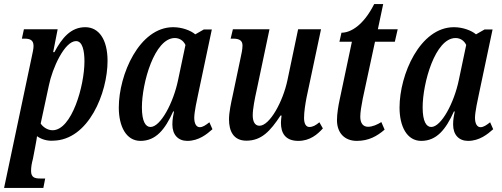

<svg xmlns="http://www.w3.org/2000/svg" viewBox="-38 -679 2455 939"><path d="M-18 240H174L183 194H159C132 194 114 189 114 157C114 138 117 120 123 98L135 35C140 13 143 -13 143 -13C165 3 194 11 222 9C396 6 488 -226 488 -381C488 -487 445 -546 379 -546C308 -546 265 -493 228 -424H222L244 -536H79L69 -490H82C109 -490 126 -483 126 -454C126 -440 122 -423 116 -395ZM219 -42C193 -42 170 -60 161 -75L201 -261C218 -346 278 -478 334 -478C366 -478 375 -429 375 -379C375 -259 313 -42 219 -42Z M649 10C724 10 769 -45 809 -134H813C809 -113 805 -96 805 -70C805 -19 834 10 878 10C934 10 974 -23 1001 -47L986 -81C968 -67 954 -57 939 -57C923 -57 912 -73 912 -103C912 -131 926 -195 931 -218L998 -535H959L917 -511C895 -530 852 -546 809 -546C643 -546 543 -314 543 -153C543 -61 579 10 649 10ZM698 -58C674 -58 656 -85 656 -154C656 -272 717 -493 817 -493C839 -493 859 -481 869 -459L833 -288C810 -176 747 -58 698 -58Z M1421 10C1478 10 1515 -22 1541 -51L1524 -81C1506 -66 1492 -58 1475 -58C1459 -58 1449 -73 1449 -102C1449 -132 1455 -169 1461 -201L1532 -536H1420L1368 -288C1346 -182 1281 -64 1231 -64C1207 -64 1198 -87 1198 -115C1198 -146 1208 -197 1217 -237L1280 -536H1101L1090 -490H1102C1134 -490 1148 -480 1148 -456C1148 -438 1143 -415 1137 -388L1100 -212C1092 -176 1082 -130 1082 -95C1082 -39 1103 9 1167 9C1241 9 1284 -38 1334 -114H1339C1337 -98 1336 -87 1336 -78C1336 -30 1356 10 1421 10Z M1707 10C1765 10 1806 -13 1843 -45L1827 -82C1808 -70 1784 -59 1762 -59C1738 -59 1724 -76 1724 -108C1724 -129 1729 -161 1736 -196L1796 -475H1893L1907 -536H1810L1836 -659H1792C1740 -556 1678 -519 1632 -519L1622 -475H1683L1623 -191C1617 -164 1610 -122 1610 -92C1610 -27 1649 10 1707 10Z M2022 10C2097 10 2142 -45 2182 -134H2186C2182 -113 2178 -96 2178 -70C2178 -19 2207 10 2251 10C2307 10 2347 -23 2374 -47L2359 -81C2341 -67 2327 -57 2312 -57C2296 -57 2285 -73 2285 -103C2285 -131 2299 -195 2304 -218L2371 -535H2332L2290 -511C2268 -530 2225 -546 2182 -546C2016 -546 1916 -314 1916 -153C1916 -61 1952 10 2022 10ZM2071 -58C2047 -58 2029 -85 2029 -154C2029 -272 2090 -493 2190 -493C2212 -493 2232 -481 2242 -459L2206 -288C2183 -176 2120 -58 2071 -58Z"/></svg>

Font: Noto Serif Condensed Semi
Style: Italic
Weight: 600
Width: 3
Italic angle: -12°
Designer: Monotype Design Team
Foundry: Monotype Imaging Inc.
Version: Version 1.901